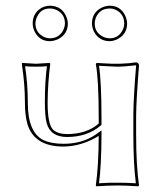

<svg xmlns="http://www.w3.org/2000/svg" viewBox="-20 -654 550 677"><path d="M67.9 -291Q67.9 -356.9 57.6 -423.3Q57.1 -426.8 57.1 -429.2L58.1 -432.1Q60.1 -432.1 106.9 -429.2L154.8 -432.1L157.2 -429.2Q148.4 -358.9 147.9 -293Q147.9 -216.3 167 -196.8Q183.1 -181.6 216.8 -181.2Q286.1 -181.6 328.1 -218.3V-234.9Q328.1 -374 317.9 -428.2L320.8 -432.1Q327.6 -432.1 345.2 -430.7Q376 -428.7 392.1 -429.2Q397 -429.2 401.4 -429.2Q405.8 -429.2 410.4 -429.7Q415 -430.2 418.9 -430.2Q422.9 -430.2 428 -430.7Q433.1 -431.2 435.5 -431.2Q438 -431.2 443.1 -432.1Q448.2 -433.1 449.7 -433.1Q451.2 -433.1 456.1 -433.6L460.9 -434.1Q469.2 -432.1 470.2 -423.8Q460.4 -301.3 460 -246.1V-180.2Q460 -70.8 470.2 0L467.8 2.9Q421.9 0 394 0Q363.8 0 319.8 2.9L317.9 0Q327.6 -67.9 328.1 -174.8Q268.6 -138.2 204.1 -137.2Q101.6 -137.2 77.1 -215.3Q67.9 -246.6 67.9 -291ZM95.2 -570.8Q95.2 -608.9 127.9 -627Q141.6 -633.8 155.8 -633.8Q195.3 -633.8 212.4 -598.6Q218.8 -585 219.2 -570.8Q219.2 -533.7 185.1 -516.1Q170.9 -509.3 155.8 -508.8Q119.6 -508.8 102.1 -542.5Q95.7 -556.6 95.2 -570.8ZM304.2 -570.8Q304.2 -610.4 339.4 -627.4Q353 -633.8 367.2 -633.8Q403.8 -633.8 420.9 -600.1Q427.7 -585.9 428.2 -570.8Q428.2 -534.7 395.5 -516.6Q381.3 -509.3 367.2 -508.8Q329.1 -508.8 311 -543Q304.7 -556.6 304.2 -570.8ZM78.1 -291Q78.1 -187.5 132.8 -160.2Q160.6 -147 204.1 -147Q268.6 -147 315.4 -178.2Q319.3 -180.7 322.3 -183.1L337.9 -194.3V-174.8Q337.4 -70.8 329.1 -7.8Q364.3 -10.3 394 -9.8Q424.3 -9.8 459 -7.8Q450.2 -76.7 450.2 -180.2V-246.1Q450.2 -304.2 460 -423.8Q418 -418.9 392.1 -418.9Q381.8 -418.9 329.1 -421.9Q337.9 -364.3 337.9 -234.9V-213.9L334.5 -210.9Q288.6 -171.4 216.8 -170.9Q157.7 -170.9 144.5 -220.2Q138.2 -245.1 138.2 -293Q138.2 -366.7 145.5 -420.4Q128.4 -418.9 106.9 -418.9Q84.5 -418.9 68.4 -420.4Q78.1 -356.9 78.1 -291ZM105 -570.8Q105 -539.6 133.8 -524.4Q145 -519 155.8 -519Q188.5 -519 203.6 -548.8Q208.5 -560.1 209 -570.8Q209 -605.5 177.7 -619.6Q167 -624 155.8 -624Q124 -624 110.4 -594.2Q105 -582.5 105 -570.8ZM314 -570.8Q314 -539.1 343.8 -524.4Q355.5 -519 367.2 -519Q397.9 -519 412.6 -548.3Q418 -559.6 418 -570.8Q418 -605 387.7 -619.6Q377.4 -624 367.2 -624Q332.5 -624 318.4 -592.8Q314 -581.5 314 -570.8Z"/></svg>

Font: Linux Biolinum Outline O
Style: Bold
Weight: 700
Designer: Philipp H. Poll
Foundry: Philipp H. Poll
Version: Version 0.9.2